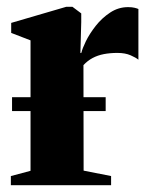

<svg xmlns="http://www.w3.org/2000/svg" viewBox="-20 -546 448 566"><path d="M12 0V-27L70 -42.5V-427L13 -449V-478.5L175.5 -526H193.5L219.5 -506.5V-481L217 -389.5L220 -390.5Q222.5 -402.5 233.2 -424.5Q244 -446.5 262.2 -469.8Q280.5 -493 304.8 -509Q329 -525 357.5 -525Q369 -525 376.2 -523.2Q383.5 -521.5 388 -519.5V-370Q381 -376 365 -383Q349 -390 326 -390Q304.5 -390 286.2 -386.5Q268 -383 253 -375Q238 -367 226 -354L226.5 -43L307.5 -27V0ZM291.5 -259.5V-218.5H15.5V-259.5Z"/></svg>

Font: Merriweather 120pt ExtraBold
Style: Regular
Weight: 800
Version: Version 2.100